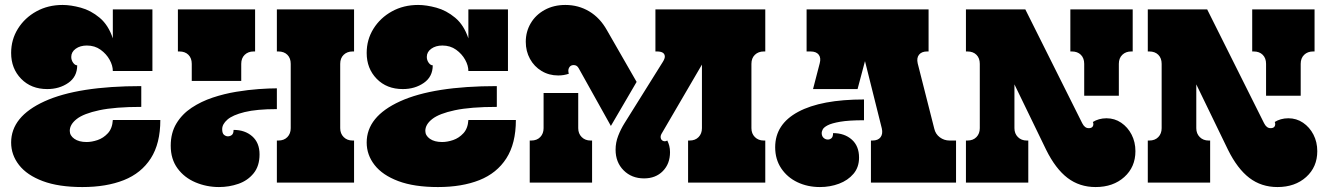

<svg xmlns="http://www.w3.org/2000/svg" viewBox="-20 -738 5364 776"><path d="M25 -524Q25 -578 52.5 -622Q80 -666 127 -692Q174 -718 233 -718Q266 -718 306.5 -707Q347 -696 382.5 -666.5Q418 -637 436 -583V-700H596V-451H436Q436 -473 423 -496.5Q410 -520 386.5 -537Q363 -554 331 -554Q304 -554 286 -541Q268 -528 268 -508Q268 -495 275.5 -484.5Q283 -474 292 -474Q292 -428 256 -403Q220 -378 171 -378Q106 -378 65.5 -419.5Q25 -461 25 -524ZM25 -162Q25 -267 160 -328.5Q295 -390 551 -390V-306Q445 -306 381.5 -292.5Q318 -279 290 -257Q262 -235 262 -209Q262 -190 280.5 -177Q299 -164 330 -164Q351 -164 374.5 -172Q398 -180 416 -199.5Q434 -219 436 -253H628Q628 -158 589.5 -98Q551 -38 480.5 -10Q410 18 313 18Q217 18 153 -6Q89 -30 57 -71Q25 -112 25 -162Z M1099 -530V-700H1411V-530H1405Q1383 -530 1369 -516.5Q1355 -503 1355 -480V-220Q1355 -198 1369 -184Q1383 -170 1405 -170H1411V0H1099V-170H1105Q1128 -170 1141.5 -184Q1155 -198 1155 -220V-480Q1155 -503 1141.5 -516.5Q1128 -530 1105 -530ZM699 -700H1011V-530H1005Q983 -530 969 -516.5Q955 -503 955 -480V-411H755V-480Q755 -503 741.5 -516.5Q728 -530 705 -530H699ZM670 -149Q670 -201 693 -239Q716 -277 754.5 -302.5Q793 -328 839.5 -343.5Q886 -359 934.5 -367Q983 -375 1026 -378Q1069 -381 1099 -381V-297Q1017 -297 968.5 -285Q920 -273 899 -254.5Q878 -236 878 -216Q878 -199 885.5 -193Q893 -187 901 -187Q910 -187 917 -192.5Q924 -198 924 -213Q970 -213 999.5 -187Q1029 -161 1029 -114Q1029 -67 1005 -37.5Q981 -8 943.5 5Q906 18 865 18Q815 18 770 -1Q725 -20 697.5 -57.5Q670 -95 670 -149Z M1462 -524Q1462 -578 1489.5 -622Q1517 -666 1564 -692Q1611 -718 1670 -718Q1703 -718 1743.5 -707Q1784 -696 1819.5 -666.5Q1855 -637 1873 -583V-700H2033V-451H1873Q1873 -473 1860 -496.5Q1847 -520 1823.5 -537Q1800 -554 1768 -554Q1741 -554 1723 -541Q1705 -528 1705 -508Q1705 -495 1712.5 -484.5Q1720 -474 1729 -474Q1729 -428 1693 -403Q1657 -378 1608 -378Q1543 -378 1502.5 -419.5Q1462 -461 1462 -524ZM1462 -162Q1462 -267 1597 -328.5Q1732 -390 1988 -390V-306Q1882 -306 1818.5 -292.5Q1755 -279 1727 -257Q1699 -235 1699 -209Q1699 -190 1717.5 -177Q1736 -164 1767 -164Q1788 -164 1811.5 -172Q1835 -180 1853 -199.5Q1871 -219 1873 -253H2065Q2065 -158 2026.5 -98Q1988 -38 1917.5 -10Q1847 18 1750 18Q1654 18 1590 -6Q1526 -30 1494 -71Q1462 -112 1462 -162Z M2553 -407 2449 -229 2319 -462Q2312 -475 2299 -475Q2288 -475 2282.5 -468Q2277 -461 2277 -452Q2277 -449 2277.5 -446Q2278 -443 2279 -440Q2259 -433 2236 -433Q2199 -433 2169 -451Q2139 -469 2122 -500Q2105 -531 2105 -569Q2105 -610 2125 -644Q2145 -678 2181.5 -698Q2218 -718 2265 -718Q2318 -718 2361.5 -692Q2405 -666 2433 -616ZM2629 -700H3073V-530H3067Q3045 -530 3031 -516.5Q3017 -503 3017 -480V-220Q3017 -198 3031 -184Q3045 -170 3067 -170H3073V0H2761V-170H2767Q2790 -170 2803.5 -184Q2817 -198 2817 -220V-477L2653 -196Q2650 -190 2650 -185Q2650 -175 2657 -170Q2662 -167 2667 -167Q2671 -167 2677 -170Q2682 -160 2685 -148.5Q2688 -137 2688 -123Q2688 -76 2659 -46.5Q2630 -17 2583 -17Q2533 -17 2500.5 -49.5Q2468 -82 2468 -133Q2468 -162 2478.5 -189Q2489 -216 2504 -240L2659 -488Q2667 -501 2667 -509Q2667 -530 2635 -530H2629ZM2373 -170V0H2121V-170H2127Q2150 -170 2163.5 -184Q2177 -198 2177 -220V-362H2317V-220Q2317 -198 2331 -184Q2345 -170 2367 -170Z M3733 -700V-530H3727Q3705 -530 3694.5 -517Q3684 -504 3689 -482L3756 -218Q3761 -196 3778.5 -183Q3796 -170 3818 -170H3844V0H3500V-170H3506Q3529 -170 3539 -183.5Q3549 -197 3544 -219L3476 -491L3446 -378H3266L3293 -482Q3299 -504 3289 -517Q3279 -530 3256 -530H3240V-700ZM3294 18Q3244 18 3203 -1.5Q3162 -21 3137.5 -57.5Q3113 -94 3113 -143Q3113 -236 3206 -286Q3299 -336 3472 -336V-252Q3411 -252 3376 -246Q3341 -240 3325 -231.5Q3309 -223 3305 -214.5Q3301 -206 3301 -201Q3301 -188 3308.5 -181Q3316 -174 3326 -174Q3334 -174 3340.5 -179.5Q3347 -185 3347 -200Q3393 -200 3422.5 -174Q3452 -148 3452 -101Q3452 -62 3429.5 -35.5Q3407 -9 3371 4.5Q3335 18 3294 18Z M3884 -530V-700H4124L4354 -240Q4364 -220 4380 -220Q4399 -220 4399 -237Q4399 -241 4397 -245Q4408 -252 4422 -256Q4436 -260 4452 -260Q4485 -260 4511.5 -242Q4538 -224 4553.5 -194Q4569 -164 4569 -127Q4569 -63 4524 -22.5Q4479 18 4408 18Q4343 18 4294.5 -19Q4246 -56 4208 -133L4080 -397V-220Q4080 -198 4094 -184Q4108 -170 4130 -170H4136V0H3884V-170H3890Q3913 -170 3926.5 -184Q3940 -198 3940 -220V-480Q3940 -503 3926.5 -516.5Q3913 -530 3890 -530ZM4306 -530V-700H4558V-530H4552Q4530 -530 4516 -516.5Q4502 -503 4502 -480V-351H4362V-480Q4362 -503 4348.5 -516.5Q4335 -530 4312 -530Z M4619 -530V-700H4859L5089 -240Q5099 -220 5115 -220Q5134 -220 5134 -237Q5134 -241 5132 -245Q5143 -252 5157 -256Q5171 -260 5187 -260Q5220 -260 5246.5 -242Q5273 -224 5288.5 -194Q5304 -164 5304 -127Q5304 -63 5259 -22.5Q5214 18 5143 18Q5078 18 5029.5 -19Q4981 -56 4943 -133L4815 -397V-220Q4815 -198 4829 -184Q4843 -170 4865 -170H4871V0H4619V-170H4625Q4648 -170 4661.5 -184Q4675 -198 4675 -220V-480Q4675 -503 4661.5 -516.5Q4648 -530 4625 -530ZM5041 -530V-700H5293V-530H5287Q5265 -530 5251 -516.5Q5237 -503 5237 -480V-351H5097V-480Q5097 -503 5083.5 -516.5Q5070 -530 5047 -530Z"/></svg>

Font: Exile
Style: Regular
Weight: 400
Designer: Bartłomiej Rózga @rozgatype
Version: Version 1.000; ttfautohint (v1.8.4.7-5d5b)